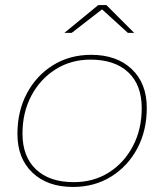

<svg xmlns="http://www.w3.org/2000/svg" viewBox="-20 -737 650 760"><path d="M269 3Q168 3 108.5 -53.5Q49 -110 49 -207Q49 -297 86.5 -367.5Q124 -438 190 -479Q256 -520 341 -520Q442 -520 501.5 -463.5Q561 -407 561 -310Q561 -220 523.5 -149.5Q486 -79 420 -38Q354 3 269 3ZM272 -16Q350 -16 410.5 -54Q471 -92 506 -158.5Q541 -225 541 -309Q541 -401 487.5 -451Q434 -501 338 -501Q261 -501 200 -462.5Q139 -424 104 -358Q69 -292 69 -208Q69 -117 122.5 -66.5Q176 -16 272 -16ZM235 -607 369 -717H401L511 -607H486L384 -700L264 -607Z"/></svg>

Font: Montserrat Thin
Style: Italic
Weight: 100
Italic angle: -11.3°
Designer: Julieta Ulanovsky
Foundry: Julieta Ulanovsky
Version: Version 9.000; ttfautohint (v1.8.4.7-5d5b)